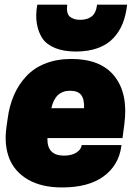

<svg xmlns="http://www.w3.org/2000/svg" viewBox="-20 -800 600 834"><path d="M142.1 -779.8H272Q267.1 -742.2 283 -728Q298.8 -713.9 328.1 -713.9Q357.9 -713.9 377.4 -728Q397 -742.2 401.9 -779.8H532.2Q527.3 -734.4 512.9 -698.2Q498.5 -662.1 472.4 -634.3Q446.3 -606.4 405.3 -591.3Q364.3 -576.2 310.1 -576.2Q255.9 -576.2 218.8 -591.6Q181.6 -606.9 163.8 -634Q146 -661.1 139.9 -698.5Q133.8 -735.8 142.1 -779.8ZM512.2 -200.2H186Q183.6 -124 257.8 -124Q291 -124 311.8 -137.2Q332.5 -150.4 335 -169.9H507.8L506.8 -163.1Q495.1 -81.1 429.4 -33.4Q363.8 14.2 250 14.2Q160.2 14.2 101.6 -20Q43 -54.2 20.3 -112.1Q-2.4 -169.9 7.8 -246.1L13.2 -284.2Q20.5 -340.3 40.5 -386.5Q60.5 -432.6 93.8 -468.5Q127 -504.4 177 -524.2Q227.1 -543.9 290 -543.9Q418.9 -543.9 478.3 -467.8Q537.6 -391.6 520 -259.8ZM284.2 -405.8Q219.7 -405.8 203.1 -330.1H345.2Q346.7 -369.1 332.5 -387.5Q318.4 -405.8 284.2 -405.8Z"/></svg>

Font: Cooper Hewitt
Style: Heavy Italic
Weight: 714
Designer: Village Type and Design LLC
Foundry: Cooper Hewitt Smithsonian Design Museum
Version: 1.000